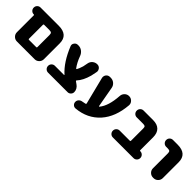

<svg xmlns="http://www.w3.org/2000/svg" viewBox="172 -1485 2480 2480"><g transform="rotate(45 1412.0 -245.5)"><path d="M270.5 -20.5H192.4Q157.2 -20.5 132.3 -45.4Q107.4 -70.3 107.4 -105.5V-414.1Q107.4 -421.9 99.6 -421.9H98.6Q72.3 -421.9 54.2 -439.9Q36.1 -458 36.1 -484.4Q36.1 -510.7 54.2 -528.8Q72.3 -546.9 98.6 -546.9H429.7Q600.6 -546.9 600.6 -394.5V-105.5Q600.6 -70.3 575.7 -45.4Q550.8 -20.5 515.6 -20.5ZM430.7 -376Q430.7 -403.3 420.9 -412.6Q411.1 -421.9 384.8 -421.9H287.1Q277.3 -421.9 277.3 -412.1V-155.3Q277.3 -145.5 287.1 -145.5H420.9Q430.7 -145.5 430.7 -155.3Z M927.7 -145.5Q930.7 -145.5 931.2 -147.9Q931.6 -150.4 929.7 -152.3Q808.6 -260.7 725.6 -466.8Q720.7 -478.5 720.7 -489.3Q720.7 -505.9 732.4 -521.5Q750 -546.9 781.2 -546.9H791Q828.1 -546.9 857.9 -524.4Q887.7 -502 901.4 -465.8Q932.6 -378.9 979.5 -315.4Q981.4 -312.5 985.4 -312.5Q989.3 -312.5 991.2 -315.4Q1006.8 -340.8 1024.4 -398.4L1038.1 -466.8Q1044.9 -502 1072.3 -524.4Q1099.6 -546.9 1135.7 -546.9Q1167 -546.9 1186.5 -522.5Q1201.2 -503.9 1201.2 -482.4Q1201.2 -474.6 1199.2 -466.8L1182.6 -387.7Q1151.4 -273.4 1092.8 -210Q1085.9 -203.1 1093.8 -197.3Q1109.4 -185.5 1127 -173.8Q1150.4 -158.2 1164.6 -133.8Q1178.7 -109.4 1178.7 -82Q1178.7 -56.6 1160.6 -38.6Q1142.6 -20.5 1118.2 -20.5H761.7Q735.4 -20.5 717.3 -38.6Q699.2 -56.6 699.2 -83Q699.2 -109.4 717.3 -127.4Q735.4 -145.5 761.7 -145.5Z M1532.2 -180.7Q1533.2 -177.7 1536.1 -176.8Q1539.1 -175.8 1541 -178.7Q1616.2 -267.6 1628.9 -461.9Q1630.9 -497.1 1655.8 -522Q1680.7 -546.9 1715.8 -546.9H1716.8Q1752 -546.9 1776.4 -521.5Q1798.8 -499 1798.8 -468.8Q1798.8 -465.8 1798.8 -461.9Q1780.3 -233.4 1661.1 -99.6Q1538.1 38.1 1338.9 55.7Q1335.9 55.7 1333 55.7Q1311.5 55.7 1294.9 40Q1276.4 22.5 1276.4 -3.9Q1276.4 -29.3 1294.4 -47.9Q1312.5 -66.4 1338.9 -69.3Q1365.2 -73.2 1387.7 -79.1Q1397.5 -82 1395.5 -91.8L1301.8 -464.8Q1299.8 -473.6 1299.8 -481.4Q1299.8 -502.9 1313.5 -521.5Q1334 -546.9 1366.2 -546.9H1380.9Q1418 -546.9 1446.3 -523.4Q1474.6 -500 1481.4 -462.9Z M2140.6 -378.9Q2140.6 -405.3 2131.3 -413.6Q2122.1 -421.9 2095.7 -421.9H1980.5Q1954.1 -421.9 1936 -439.9Q1918 -458 1918 -484.4Q1918 -510.7 1936 -528.8Q1954.1 -546.9 1980.5 -546.9H2154.3Q2230.5 -546.9 2271 -506.8Q2311.5 -466.8 2311.5 -388.7V-153.3Q2311.5 -145.5 2319.3 -145.5H2321.3Q2347.7 -145.5 2365.7 -127.4Q2383.8 -109.4 2383.8 -83Q2383.8 -56.6 2365.7 -38.6Q2347.7 -20.5 2321.3 -20.5H1945.3Q1918.9 -20.5 1900.9 -38.6Q1882.8 -56.6 1882.8 -83Q1882.8 -109.4 1900.9 -127.4Q1918.9 -145.5 1945.3 -145.5H2130.9Q2140.6 -145.5 2140.6 -155.3Z M2517.6 -421.9Q2491.2 -421.9 2473.1 -439.9Q2455.1 -458 2455.1 -484.4Q2455.1 -510.7 2473.1 -528.8Q2491.2 -546.9 2517.6 -546.9H2601.6Q2772.5 -546.9 2772.5 -394.5V-105.5Q2772.5 -70.3 2747.6 -45.4Q2722.7 -20.5 2687.5 -20.5H2677.7Q2642.6 -20.5 2617.7 -45.4Q2592.8 -70.3 2592.8 -105.5V-376Q2592.8 -403.3 2583 -412.6Q2573.2 -421.9 2545.9 -421.9Z"/></g></svg>

Font: Gen Jyuu GothicX Heavy
Style: Bold
Weight: 900
Designer: [Source Han Sans]
Ryoko NISHIZUKA  (kana & ideographs); Paul D. Hunt (Latin, Greek & Cyrillic); Wenlong ZHANG  (bopomofo
Version: Version 1.002.20150607